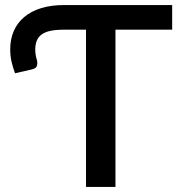

<svg xmlns="http://www.w3.org/2000/svg" viewBox="-20 -740 716 760"><path d="M661.5 -622.5H437V0H320.5V-622.5H233.5Q201 -622.5 179.2 -617.8Q157.5 -613 144.2 -603Q131 -593 125.2 -578Q119.5 -563 119.5 -543Q119.5 -531 121.8 -519.5Q124 -508 126.5 -501.5Q129 -490 126.2 -479.8Q123.5 -469.5 107 -465.5L39.5 -450Q30.5 -474.5 25.5 -496.5Q20.5 -518.5 20.5 -545.5Q20.5 -585 34.5 -617.2Q48.5 -649.5 75.8 -672.5Q103 -695.5 142.8 -707.8Q182.5 -720 233.5 -720H661.5Z"/></svg>

Font: Lato 2
Style: Regular
Weight: 600
Designer: Lukasz Dziedzic with Adam Twardoch and Botio Nikoltchev
Foundry: tyPoland Lukasz Dziedzic
Version: Version 2.015; 2015-08-06; http://www.latofonts.com/